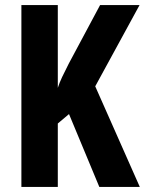

<svg xmlns="http://www.w3.org/2000/svg" viewBox="-20 -734 569 754"><path d="M529 0H370L251 -286L207 -249V0H64V-714H207V-389Q213 -408 224 -431.5Q235 -455 250 -484L373 -714H528L354 -395Z"/></svg>

Font: Noto Sans Bengali ExtraCondensed
Style: Bold
Weight: 700
Width: 2
Designer: Joana Ranito - Universal Thirst; Jelle Bosma - Monotype Design Team
Foundry: Universal Thirst ehf.
Version: Version 3.000; ttfautohint (v1.8.4.7-5d5b)